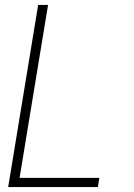

<svg xmlns="http://www.w3.org/2000/svg" viewBox="-20 -755 540 775"><path d="M13 0 134 -735H174L59 -37H381L375 0Z"/></svg>

Font: Iosevka Extralight
Style: Italic
Weight: 200
Italic angle: -9°
Monospace: yes
Designer: Belleve Invis
Foundry: Belleve Invis
Version: Version 32.5.0; ttfautohint (v1.8.4)